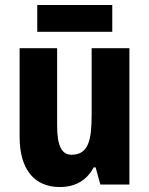

<svg xmlns="http://www.w3.org/2000/svg" viewBox="-20 -743 601 773"><path d="M432 -723H130V-615H432ZM501 -549H349V-281C349 -179 336 -120 268 -120C227 -120 210 -159 210 -237V-549H59V-192C59 -60 119 10 221 10C282 10 329 -16 357 -69H365L384 0H501Z"/></svg>

Font: Noto Sans Malayalam Condensed ExtraBold
Style: Regular
Weight: 800
Width: 3
Designer: Jelle Bosma - Monotype Design Team
Foundry: Monotype Imaging Inc.
Version: Version 2.104